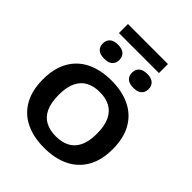

<svg xmlns="http://www.w3.org/2000/svg" viewBox="-256 -1076 1228 1228"><g transform="rotate(45 358.0 -462.0)"><path d="M358 7.5Q262 7.5 191.2 -26.5Q120.5 -60.5 81.5 -128.5Q42.5 -196.5 42.5 -297Q42.5 -398 81.5 -466Q120.5 -534 191.5 -568.2Q262.5 -602.5 358 -602.5Q454.5 -602.5 525.5 -568.2Q596.5 -534 635.5 -465.8Q674.5 -397.5 674.5 -297Q674.5 -197 635.2 -129Q596 -61 525 -26.8Q454 7.5 358 7.5ZM358 -97.5Q413 -97.5 452.2 -118.2Q491.5 -139 512.2 -182.5Q533 -226 533 -295Q533 -366 511.8 -410.8Q490.5 -455.5 451.2 -476.5Q412 -497.5 358 -497.5Q304.5 -497.5 265.5 -477Q226.5 -456.5 205.2 -413Q184 -369.5 184 -300Q184 -228 204.8 -183.5Q225.5 -139 264.8 -118.2Q304 -97.5 358 -97.5ZM490 -667.5Q452.5 -667.5 433.8 -684.2Q415 -701 415 -730.5Q415 -760 433.8 -777Q452.5 -794 490 -794Q527.5 -794 546.2 -777Q565 -760 565 -730.5Q565 -701 546.2 -684.2Q527.5 -667.5 490 -667.5ZM226 -667.5Q188.5 -667.5 169.8 -684.2Q151 -701 151 -730.5Q151 -760 169.8 -777Q188.5 -794 226 -794Q263.5 -794 282.2 -777Q301 -760 301 -730.5Q301 -701 282.2 -684.2Q263.5 -667.5 226 -667.5ZM177 -850.5V-932H539V-850.5Z"/></g></svg>

Font: Encode Sans SC SemiExpanded SemiBold
Style: Regular
Weight: 600
Width: 6
Designer: Multiple Designers
Foundry: Impallari Type
Version: Version 3.002